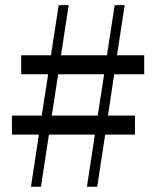

<svg xmlns="http://www.w3.org/2000/svg" viewBox="-20 -710 594 730"><path d="M97.7 0 127.9 -198.2H25.4V-270.5H138.7L163.1 -427.7H60.5V-500H173.8L203.1 -690.4H241.2L211.9 -500H386.7L416 -690.4H454.1L424.8 -500H528.3V-427.7H414.1L390.6 -270.5H493.2V-198.2H379.9L349.6 0H310.5L340.8 -198.2H166L135.7 0ZM176.8 -270.5H351.6L376 -427.7H201.2Z"/></svg>

Font: Bpmf Zihi Only R
Style: R
Weight: 400
Foundry: But Ko
Version: Version 1.320